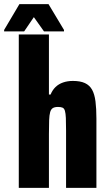

<svg xmlns="http://www.w3.org/2000/svg" viewBox="-50 -910 525 930"><path d="M41 0V-743H187V-452H195Q204 -474 219 -488.5Q234 -503 255.5 -510.5Q277 -518 303 -518Q339 -518 361.5 -507.5Q384 -497 396 -475.5Q408 -454 412.5 -419Q417 -384 417 -335V0H270V-277Q270 -316 269 -338.5Q268 -361 264.5 -373Q261 -385 253 -388.5Q245 -392 231 -392Q215 -392 206 -386.5Q197 -381 193 -367Q189 -353 188 -327.5Q187 -302 187 -260V0ZM-30 -758V-765L44 -890H185L260 -765V-758H163L114 -827L67 -758Z"/></svg>

Font: Saira Condensed ExtraBold
Style: Regular
Weight: 800
Width: 3
Designer: Hector Gatti with collaboration of the Omnibus-Type team
Foundry: Omnibus-Type
Version: Version 1.101